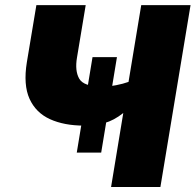

<svg xmlns="http://www.w3.org/2000/svg" viewBox="-20 -748 782 768"><path d="M315.4 -245.6Q236.8 -245.6 180.2 -271.2Q123.5 -296.9 98.1 -352.8Q72.8 -408.7 87.4 -499L125.5 -727.5H322.8L288.1 -518.6Q278.8 -464.8 296.9 -433.3Q314.9 -401.9 385.7 -401.9Q417 -401.9 444.6 -407.2Q472.2 -412.6 494.1 -420.4L544.9 -727.5H742.2L621.6 0H424.3L473.1 -295.9Q435.5 -266.1 398.2 -255.9Q360.8 -245.6 315.4 -245.6ZM287.1 -137.7 350.1 -519.5H447.8L384.8 -137.7Z"/></svg>

Font: Inter Black
Style: Italic
Weight: 900
Italic angle: -9.39999°
Designer: Rasmus Andersson
Foundry: rsms
Version: Version 4.000;git-a52131595